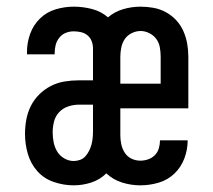

<svg xmlns="http://www.w3.org/2000/svg" viewBox="-20 -548 640 576"><path d="M201 8Q171 8 141.5 -2Q112 -12 92 -34.5Q72 -57 63.5 -86.5Q55 -116 55 -146Q55 -168 59 -189.5Q63 -211 72.5 -230Q82 -249 97.5 -264.5Q113 -280 132.5 -290Q152 -300 173.5 -303.5Q195 -307 216 -307H259V-403Q259 -414 255 -424.5Q251 -435 242.5 -442Q234 -449 223 -451.5Q212 -454 201 -454Q189 -454 177.5 -449.5Q166 -445 158 -435Q150 -425 147 -413Q144 -401 144 -389V-385H61V-393Q61 -420 70.5 -446.5Q80 -473 100 -492.5Q120 -512 147 -520Q174 -528 201 -528Q229 -528 256 -521Q283 -514 304 -496Q324 -513 349.5 -520.5Q375 -528 402 -528Q421 -528 440.5 -524.5Q460 -521 477.5 -511.5Q495 -502 508.5 -487.5Q522 -473 530 -455Q538 -437 541.5 -417.5Q545 -398 545 -378V-223H341V-142Q341 -128 344 -114.5Q347 -101 354.5 -89.5Q362 -78 374.5 -72Q387 -66 401 -66Q413 -66 424.5 -70Q436 -74 444.5 -82.5Q453 -91 456.5 -103Q460 -115 460 -127H543Q543 -99 533 -72.5Q523 -46 503 -27Q483 -8 456 0Q429 8 401 8Q373 8 346 -0.5Q319 -9 299 -28Q280 -9 254 -0.5Q228 8 201 8ZM341 -297H462V-378Q462 -392 459.5 -406Q457 -420 449 -431Q441 -442 428 -448.5Q415 -455 402 -455Q388 -455 375 -448.5Q362 -442 354.5 -431Q347 -420 344 -406Q341 -392 341 -378ZM201 -65Q211 -65 220.5 -68.5Q230 -72 236.5 -79.5Q243 -87 247.5 -96Q252 -105 254.5 -114.5Q257 -124 258 -134Q259 -144 259 -154V-234H216Q200 -234 184 -228.5Q168 -223 157 -211Q146 -199 142 -183Q138 -167 138 -151Q138 -136 141 -121Q144 -106 151.5 -93.5Q159 -81 172.5 -73Q186 -65 201 -65Z"/></svg>

Font: Iosevka Fixed Extended
Style: Regular
Weight: 400
Width: 7
Monospace: yes
Designer: Belleve Invis
Foundry: Belleve Invis
Version: Version 24.1.1; ttfautohint (v1.8.4)